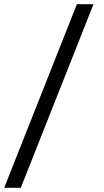

<svg xmlns="http://www.w3.org/2000/svg" viewBox="-23 -783 497 914"><path d="M422 -763 76 111H-3L343 -763Z"/></svg>

Font: Open Sauce Sans
Style: Regular
Weight: 400
Designer: Alfredo Marco Pradil
Foundry: Creative Sauce Fz LLC
Version: Version 1.477